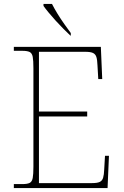

<svg xmlns="http://www.w3.org/2000/svg" viewBox="-20 -951 625 971"><path d="M50 0V-20H93Q118 -20 130 -26Q142 -32 145.5 -51Q149 -70 149 -108V-606Q149 -645 145.5 -663.5Q142 -682 130 -688Q118 -694 93 -694H50V-714H490L497 -551H477L473 -620Q472 -648 467.5 -662.5Q463 -677 450.5 -683Q438 -689 412 -689H177V-387H421V-362H177V-25H446Q472 -25 484.5 -31Q497 -37 501.5 -52Q506 -67 507 -94L511 -163H531L524 0ZM336 -771Q321 -785 301.5 -804.5Q282 -824 262 -846Q242 -868 225.5 -888Q209 -908 200 -921V-931H243Q254 -909 270.5 -882Q287 -855 305.5 -829Q324 -803 338 -784V-771Z"/></svg>

Font: Noto Serif Thai Thin
Style: Regular
Weight: 250
Version: Version 2.001